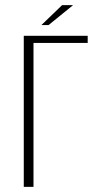

<svg xmlns="http://www.w3.org/2000/svg" viewBox="-20 -731 363 751"><path d="M73 0V-591H323V-563H111V0ZM142 -633 223 -711H266L170 -633Z"/></svg>

Font: Alumni Sans ExtraLight
Style: Regular
Weight: 250
Version: Version 1.018